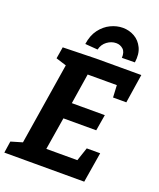

<svg xmlns="http://www.w3.org/2000/svg" viewBox="-167 -1028 933 1129"><g transform="rotate(20 299.5 -464.0)"><path d="M-1 0 10 -73 98 -99 79 -79 166 -623 181 -600 98 -626 110 -699 317 -704H600L572 -523H489L484 -619L506 -599H280L306 -621L269 -386L253 -409H479L462 -308H235L261 -335L219 -77L205 -105H442L410 -82L446 -189H530L499 0ZM404 -928Q444 -928 477.5 -909Q511 -890 529 -852.5Q547 -815 539 -761L458 -760Q460 -797 441.5 -813.5Q423 -830 398 -830Q368 -830 341.5 -810.5Q315 -791 307 -757L228 -763Q236 -819 263.5 -855.5Q291 -892 328.5 -910Q366 -928 404 -928Z"/></g></svg>

Font: Bitter Thin
Style: Bold Italic
Weight: 700
Italic angle: -9°
Version: Version 3.021